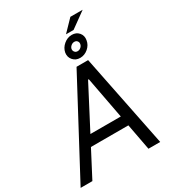

<svg xmlns="http://www.w3.org/2000/svg" viewBox="-261 -1174 1179 1306"><g transform="rotate(-30 328.0 -521.5)"><path d="M72.4 0H-19.9L367.9 -727.3H458.8L605.1 0H512.8L474.1 -206H180ZM220.9 -284.1H459.5L397.7 -612.2H392ZM420.5 -767Q386.4 -767 365.2 -791.2Q344.1 -815.3 349.4 -849.4Q355.8 -883.5 384.6 -907.7Q413.4 -931.8 447.4 -931.8Q482.6 -931.8 503 -907.7Q523.4 -883.5 517 -849.4Q511.7 -815.3 483.7 -791.2Q455.6 -767 420.5 -767ZM416.2 -954.5 501.4 -1042.6H598L475.9 -954.5ZM427.6 -815.3Q442.1 -815.3 453.7 -825.3Q465.2 -835.2 467.3 -849.4Q469.5 -862.6 461.5 -872.3Q453.5 -882.1 438.9 -882.1Q425.1 -882.1 413.2 -872.2Q401.3 -862.2 399.1 -849.4Q397 -835.6 405.4 -825.5Q413.7 -815.3 427.6 -815.3Z"/></g></svg>

Font: Karasuma Gothic
Style: Italic
Weight: 400
Italic angle: -9.39999°
Designer: Rasmus Andersson / Ryoko Nishizuka
Foundry: Genbu
Version: Version 1.00